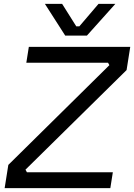

<svg xmlns="http://www.w3.org/2000/svg" viewBox="-20 -972 694 992"><path d="M550 0H4L23 -120L557 -647L552 -623L532 -659L547 -648H116L129 -730H653L634 -610L99 -83L103 -111L128 -66L105 -82H563ZM429 -788H317L212 -952H301L374 -836H390L489 -952H576Z"/></svg>

Font: Sora Variable Italic
Style: Regular
Weight: 400
Designer: Jonathan Barnbrook, Julián Moncada
Foundry: Barnbrook Fonts
Version: Version 2.000